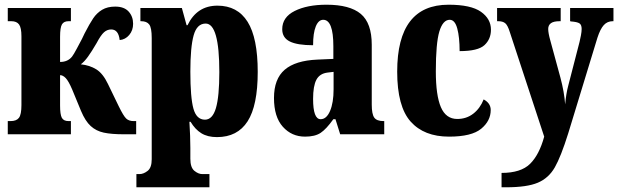

<svg xmlns="http://www.w3.org/2000/svg" viewBox="-20 -570 2624 815"><path d="M13 -56H25Q50 -56 60.5 -70Q71 -84 71 -124V-416Q71 -452 61 -466Q51 -480 28 -480H13V-536H281V-480H271Q251 -480 243 -466.5Q235 -453 235 -414V-307Q268 -307 286 -330Q293 -339 306.5 -364.5Q320 -390 328 -405Q330 -409 339 -428Q360 -469 375.5 -492Q391 -515 413.5 -528.5Q436 -542 469 -542Q507 -542 526 -521Q545 -500 545 -469Q545 -441 528.5 -421.5Q512 -402 488 -400Q483 -445 452 -445Q435 -445 421.5 -433Q408 -421 390 -387Q369 -351 353.5 -329.5Q338 -308 323 -297Q361 -293 389 -275.5Q417 -258 438 -214L484 -119Q504 -78 515.5 -67Q527 -56 547 -56H558V0H506Q453 0 420.5 -7Q388 -14 365 -35Q342 -56 324 -99L286 -191Q271 -226 259 -238.5Q247 -251 235 -251V-122Q235 -84 242.5 -70Q250 -56 271 -56H281V0H13Z M559 169H572Q589 169 606.5 155.5Q624 142 624 106V-409Q624 -452 613.5 -466Q603 -480 579 -480H576V-536H752L772 -463H776Q816 -546 903 -546Q988 -546 1031 -477.5Q1074 -409 1074 -265Q1074 -122 1031 -55Q988 12 901 12Q861 12 834.5 -4.5Q808 -21 789 -53H784Q788 11 788 58V104Q788 141 805 155Q822 169 839 169H869V225H559ZM911 -264Q911 -470 853 -470Q816 -470 802 -420Q788 -370 788 -266Q788 -156 801 -109Q814 -62 850 -62Q882 -62 896.5 -111Q911 -160 911 -264Z M1143 -154Q1143 -235 1188.5 -274Q1234 -313 1327 -317L1395 -320V-374Q1395 -486 1352 -486Q1332 -486 1320.5 -458Q1309 -430 1309 -378Q1242 -378 1210 -394Q1178 -410 1178 -446Q1178 -497 1231 -523.5Q1284 -550 1366 -550Q1465 -550 1511.5 -511Q1558 -472 1558 -380V-126Q1558 -86 1568.5 -71Q1579 -56 1608 -56H1611V0H1424L1404 -64H1395Q1365 -22 1341 -6Q1317 10 1275 10Q1218 10 1180.5 -32Q1143 -74 1143 -154ZM1396 -191V-265L1371 -262Q1337 -258 1323 -231.5Q1309 -205 1309 -150Q1309 -64 1341 -64Q1366 -64 1381 -99Q1396 -134 1396 -191Z M1666 -266Q1666 -550 1884 -550Q1979 -550 2021.5 -520Q2064 -490 2064 -444Q2064 -404 2036.5 -378.5Q2009 -353 1931 -353Q1931 -412 1921 -449Q1911 -486 1889 -486Q1860 -486 1845 -436.5Q1830 -387 1830 -267Q1830 -165 1851.5 -115Q1873 -65 1921 -65Q1960 -65 1989 -87.5Q2018 -110 2033 -148Q2063 -132 2063 -103Q2063 -57 2022.5 -23.5Q1982 10 1886 10Q1780 10 1723 -54Q1666 -118 1666 -266Z M2109 164Q2191 164 2230 125.5Q2269 87 2290 10L2144 -434Q2135 -463 2124.5 -471.5Q2114 -480 2095 -480H2090V-536H2360V-480H2356Q2330 -480 2318.5 -471.5Q2307 -463 2307 -447Q2307 -430 2316 -398L2359 -240Q2375 -180 2379 -127Q2383 -173 2392 -206L2440 -392Q2443 -404 2446 -420Q2449 -436 2449 -447Q2449 -465 2439.5 -471Q2430 -477 2404 -479L2400 -480V-536H2584V-480H2581Q2558 -480 2543 -463.5Q2528 -447 2516 -410L2392 -4Q2361 95 2335 140.5Q2309 186 2263 205.5Q2217 225 2128 225H2109Z"/></svg>

Font: Noto Serif CondBlack
Style: Regular
Weight: 900
Width: 3
Designer: Monotype Design Team
Foundry: Monotype Imaging Inc.
Version: Version 1.001